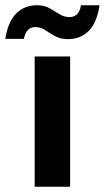

<svg xmlns="http://www.w3.org/2000/svg" viewBox="-86 -711 399 731"><path d="M46 0V-496H181V0ZM173 -562Q144 -562 123.5 -573.5Q103 -585 86 -596.5Q69 -608 48 -608Q32 -608 20.5 -597Q9 -586 5 -563H-66Q-55 -630 -23.5 -660.5Q8 -691 54 -691Q83 -691 103 -679.5Q123 -668 140.5 -657Q158 -646 179 -646Q196 -646 207.5 -657Q219 -668 222 -691H293Q283 -624 251.5 -593Q220 -562 173 -562Z"/></svg>

Font: DM Sans 36pt
Style: Bold
Weight: 700
Version: Version 4.004;gftools[0.9.30]